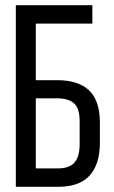

<svg xmlns="http://www.w3.org/2000/svg" viewBox="-20 -720 441 740"><path d="M200 -411H118V-629H336V-700H41V0H204C259.3 0 300 -14.7 326 -44C352 -73.3 365 -115.3 365 -170V-247C365 -303.7 351.2 -345.2 323.5 -371.5C295.8 -397.8 254.7 -411 200 -411ZM204 -71H118V-341H200C228.7 -341 250.3 -334.7 265 -322C279.7 -309.3 287 -286 287 -252V-165C287 -132.3 280.3 -108.5 267 -93.5C253.7 -78.5 232.7 -71 204 -71Z"/></svg>

Font: Bebas Neue Regular two
Style: Regular2
Weight: 400
Designer: Ryoichi Tsunekawa & LGV (GE)
Foundry: Free Software Foundation, Inc.
Version: Version 1.003 August 13, 2016